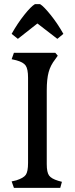

<svg xmlns="http://www.w3.org/2000/svg" viewBox="-20 -904 359 924"><path d="M36 -741Q64 -791 96.5 -832Q129 -873 148 -884H173Q190 -874 223.5 -832.5Q257 -791 285 -741L256 -717L160 -791L66 -717ZM36 -31 58 -36Q93 -47 104 -62.5Q115 -78 115 -120V-530Q115 -572 103.5 -588.5Q92 -605 58 -614L36 -619L47 -650H246L258 -636L246 -619Q223 -590 214 -556.5Q205 -523 205 -469V-114Q205 -75 216 -59.5Q227 -44 260 -34L278 -29L270 0H47Z"/></svg>

Font: Kurale
Style: Regular
Weight: 400
Designer: Eduardo Rodriguez Tunni
Foundry: Eduardo Rodriguez Tunni
Version: Version 2.000